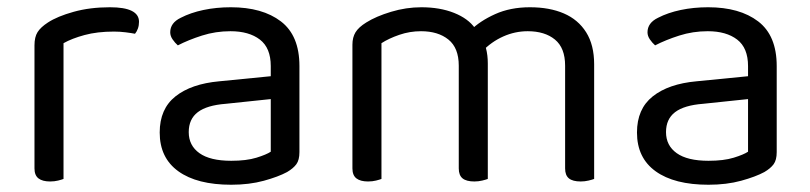

<svg xmlns="http://www.w3.org/2000/svg" viewBox="-20 -495 2231 529"><path d="M155 -376V-218H75V-370Q75 -393 83.5 -406.5Q92 -420 112 -433Q138 -450 183 -462.5Q228 -475 283 -475Q363 -475 363 -435Q363 -425 360 -416.5Q357 -408 352 -402Q342 -404 326 -406Q310 -408 294 -408Q248 -408 213 -398.5Q178 -389 155 -376ZM75 -264 155 -252V-2Q150 0 140 2.5Q130 5 118 5Q97 5 86 -3.5Q75 -12 75 -31Z M617 14Q523 14 471.5 -23Q420 -60 420 -130Q420 -195 463.5 -229.5Q507 -264 584 -271L726 -285V-313Q726 -363 696 -386Q666 -409 615 -409Q574 -409 536.5 -397Q499 -385 470 -370Q462 -377 455.5 -386.5Q449 -396 449 -406Q449 -432 478 -446Q505 -460 540.5 -467.5Q576 -475 616 -475Q703 -475 754 -436Q805 -397 805 -313V-76Q805 -54 796.5 -42.5Q788 -31 771 -21Q747 -8 707 3Q667 14 617 14ZM617 -52Q659 -52 686.5 -60.5Q714 -69 726 -77V-222L602 -209Q550 -205 525 -186Q500 -167 500 -131Q500 -94 529.5 -73Q559 -52 617 -52Z M1324 -320V-205H1244V-314Q1244 -363 1215.5 -386Q1187 -409 1140 -409Q1109 -409 1080 -399Q1051 -389 1031 -376V-205H951V-372Q951 -392 959.5 -406Q968 -420 989 -433Q1016 -450 1057.5 -462.5Q1099 -475 1141 -475Q1192 -475 1231 -459.5Q1270 -444 1289 -417Q1295 -411 1299 -406Q1303 -401 1307 -393Q1314 -381 1319 -362Q1324 -343 1324 -320ZM1617 -318V-205H1537V-314Q1537 -363 1509 -386Q1481 -409 1434 -409Q1399 -409 1366.5 -394.5Q1334 -380 1308 -353L1276 -411Q1302 -437 1344 -456Q1386 -475 1440 -475Q1494 -475 1533.5 -458Q1573 -441 1595 -406Q1617 -371 1617 -318ZM951 -258H1031V-2Q1026 0 1016 2.5Q1006 5 994 5Q973 5 962 -3.5Q951 -12 951 -31ZM1244 -258H1324V-2Q1319 0 1308.5 2.5Q1298 5 1287 5Q1265 5 1254.5 -3.5Q1244 -12 1244 -31ZM1537 -258H1617V-2Q1612 0 1601.5 2.5Q1591 5 1580 5Q1558 5 1547.5 -3.5Q1537 -12 1537 -31Z M1932 14Q1838 14 1786.5 -23Q1735 -60 1735 -130Q1735 -195 1778.5 -229.5Q1822 -264 1899 -271L2041 -285V-313Q2041 -363 2011 -386Q1981 -409 1930 -409Q1889 -409 1851.5 -397Q1814 -385 1785 -370Q1777 -377 1770.5 -386.5Q1764 -396 1764 -406Q1764 -432 1793 -446Q1820 -460 1855.5 -467.5Q1891 -475 1931 -475Q2018 -475 2069 -436Q2120 -397 2120 -313V-76Q2120 -54 2111.5 -42.5Q2103 -31 2086 -21Q2062 -8 2022 3Q1982 14 1932 14ZM1932 -52Q1974 -52 2001.5 -60.5Q2029 -69 2041 -77V-222L1917 -209Q1865 -205 1840 -186Q1815 -167 1815 -131Q1815 -94 1844.5 -73Q1874 -52 1932 -52Z"/></svg>

Font: Baloo Paaji 2
Style: Regular
Weight: 400
Designer: Shuchita Grover, Noopur Datye and Ek Type
Foundry: Ek Type
Version: Version 1.700